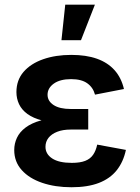

<svg xmlns="http://www.w3.org/2000/svg" viewBox="-20 -786 594 816"><path d="M283.7 9.8Q214.4 9.8 159.2 -9Q104 -27.8 72.3 -63.2Q40.5 -98.6 40.5 -148.4Q40.5 -175.8 52 -200.4Q63.5 -225.1 88.9 -244.1Q114.3 -263.2 154.8 -274.4Q195.3 -285.6 252.9 -285.6H355V-235.4H280.8Q246.6 -235.4 222.7 -225.8Q198.7 -216.3 186 -200Q173.3 -183.6 173.3 -162.1Q173.3 -131.3 201.9 -112.5Q230.5 -93.8 285.2 -93.8Q320.3 -93.8 342 -102.3Q363.8 -110.8 375.7 -128.2Q387.7 -145.5 393.1 -171.4L515.1 -148.9Q504.4 -98.1 476.1 -62.5Q447.8 -26.9 400.1 -8.5Q352.5 9.8 283.7 9.8ZM252.9 -264.2Q198.2 -264.2 159.7 -273.9Q121.1 -283.7 96.7 -301.5Q72.3 -319.3 61 -343.3Q49.8 -367.2 49.8 -394.5Q49.8 -445.3 80.1 -480.5Q110.4 -515.6 163.3 -534.2Q216.3 -552.7 282.7 -552.7Q346.2 -552.7 392.1 -536.4Q438 -520 466.8 -487.8Q495.6 -455.6 506.8 -407.7L383.8 -383.8Q375.5 -414.6 350.8 -432.1Q326.2 -449.7 282.2 -449.7Q235.4 -449.7 208.7 -430.7Q182.1 -411.6 182.1 -383.3Q182.1 -356.4 207.8 -339.6Q233.4 -322.8 280.8 -322.8H355V-264.2ZM241.2 -615.2 257.3 -766.1H383.3L324.2 -615.2Z"/></svg>

Font: Inter Cardless
Style: Bold
Weight: 700
Designer: Rasmus Andersson
Foundry: rsms
Version: Version 4.001;git-9221beed3